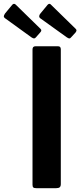

<svg xmlns="http://www.w3.org/2000/svg" viewBox="-91 -984 420 1004"><path d="M213 -742H94C84 -742 79 -736.3 79 -725V-18C79 -11.3 80.3 -6.7 83 -4C85.7 -1.3 91 0 99 0H203C211.7 0 217.8 -1.7 221.5 -5C225.2 -8.3 227 -14 227 -22V-726C227 -736.7 222.3 -742 213 -742ZM-18 -964C-20.7 -964 -23.7 -962.3 -27 -959L-65 -913C-69 -906.3 -71 -901.7 -71 -899C-71 -894.3 -67.7 -890 -61 -886L73 -789C79 -785 83.7 -783 87 -783C90.3 -783 93.7 -785 97 -789L119 -814C123 -818 125 -821.7 125 -825C125 -827.7 123.7 -830.3 121 -833L-9 -960C-11.7 -962.7 -14.7 -964 -18 -964ZM167 -964C164.3 -964 161.3 -962.3 158 -959L120 -913C116 -908.3 114 -903.7 114 -899C114 -893.7 117 -889.3 123 -886L258 -789C264 -785 268.3 -783 271 -783C275 -783 278.3 -785 281 -789L304 -814C307.3 -818.7 309 -822.3 309 -825C309 -827.7 307.7 -830.3 305 -833L175 -960C173 -962.7 170.3 -964 167 -964Z"/></svg>

Font: Libre Franklin SemiBold
Style: Regular
Weight: 600
Designer: Pablo Impallari, Rodrigo Fuenzalida
Foundry: Impallari Type
Version: Version 1.002; ttfautohint (v1.5)